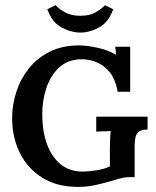

<svg xmlns="http://www.w3.org/2000/svg" viewBox="-20 -714 606 746"><path d="M282.4 12.1Q201 12.1 143.9 -23.7Q86.9 -59.4 57 -120.1Q27.1 -180.8 27.1 -255.2Q27.1 -306.6 43.3 -356.6Q59.4 -406.7 91.7 -447.6Q123.9 -488.4 172.9 -513Q221.9 -537.6 287.5 -537.6Q317.6 -537.6 359.2 -528.4Q400.8 -519.3 431.2 -500.9L427.9 -532.5H485.9V-357.5H437.1Q426.8 -419.9 388.7 -451.6Q350.6 -483.3 297.4 -483.7Q245.3 -483.7 211.2 -452.9Q177.1 -422.1 160.6 -373.3Q144.1 -324.5 144.1 -270.3Q144.1 -205.7 162.1 -155.3Q180.1 -104.9 215.1 -76.1Q250.1 -47.3 301.1 -47.3Q322.7 -47.3 354.4 -52.3Q386.1 -57.2 407 -67.5V-137.5Q407 -158 408 -176.8Q408.9 -195.5 410 -205Q398.2 -203.9 379.9 -203.7Q361.6 -203.5 353.9 -202.8V-260.7H553.4V-210.9Q540.9 -210.5 531.4 -208.1Q521.8 -205.7 515.6 -199.1Q509.4 -192.5 506.2 -179.9Q503.1 -167.2 503.1 -145.6V-25.7H485.1Q463.1 -25.7 441.5 -19.4Q419.9 -13.2 394.9 -5.9Q371.5 0.7 343.8 6.4Q316.1 12.1 282.4 12.1ZM292.3 -587.5Q256.3 -587.5 219.1 -607.4Q181.9 -627.4 163.9 -678L195.5 -693.8Q211.2 -678 234 -665.4Q256.7 -652.7 292.3 -652.7Q327.8 -652.7 350.2 -665.4Q372.6 -678 388.3 -693.8L419.9 -678Q401.9 -627.4 365.1 -607.4Q328.2 -587.5 292.3 -587.5Z"/></svg>

Font: Parastoo
Style: Regular
Weight: 400
Foundry: Saber Rastikerdar (saber.rastikerdar@gmail.com)
Version: Version 3.000